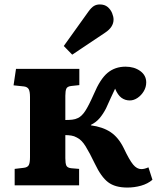

<svg xmlns="http://www.w3.org/2000/svg" viewBox="-20 -834 716 864"><path d="M553 10Q498 10 466.5 -14Q435 -38 407 -97Q383 -147 365 -176Q347 -205 326 -215Q314 -222 300.5 -224Q287 -226 274 -226V-122Q274 -99 278.5 -89Q283 -79 300 -77L336 -74V0H46V-74L88 -79Q104 -81 109.5 -91Q115 -101 115 -127V-397Q115 -423 109 -433Q103 -443 88 -445L41 -450L52 -524H337V-451L300 -447Q283 -445 278.5 -435Q274 -425 274 -403V-294Q291 -294 305 -295.5Q319 -297 331 -303Q348 -311 363.5 -334.5Q379 -358 402 -410Q431 -479 464.5 -506.5Q498 -534 545 -534Q584 -534 611 -514.5Q638 -495 638 -463Q638 -442 627 -423.5Q616 -405 599 -393.5Q582 -382 564 -382Q543 -382 526.5 -394Q510 -406 498 -435Q489 -417 479 -394.5Q469 -372 457 -346Q444 -321 428.5 -302.5Q413 -284 389 -272V-270Q442 -263 477.5 -239.5Q513 -216 537 -167Q562 -114 579 -93.5Q596 -73 616 -73Q630 -73 648 -81L666 -25Q645 -7 615 1.5Q585 10 553 10ZM305 -588 267 -627 378 -782Q391 -800 402.5 -807Q414 -814 429 -814Q451 -814 464.5 -802.5Q478 -791 484.5 -775Q491 -759 491 -746Q491 -712 453 -687Z"/></svg>

Font: Literata 7pt
Style: Bold
Weight: 700
Designer: Latin by Veronika Burian and Jose Scaglione. Greek by Irene Vlachou. Cyrillic by Vera Evstafieva.
Foundry: TypeTogether
Version: Version 3.002